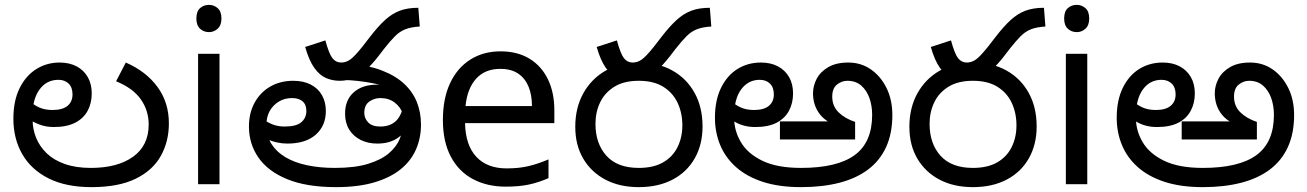

<svg xmlns="http://www.w3.org/2000/svg" viewBox="-20 -757 5373 789"><path d="M356 12Q251 12 179.5 -24Q108 -60 71.5 -123.5Q35 -187 35 -269Q35 -343 60.5 -394.5Q86 -446 129 -473Q172 -500 225 -500Q265 -500 294.5 -484.5Q324 -469 340.5 -440.5Q357 -412 357 -373Q357 -333 340 -301.5Q323 -270 288.5 -252.5Q254 -235 201 -235Q168 -235 140 -246Q112 -257 91.5 -273Q71 -289 58 -304L81 -366Q89 -355 103.5 -340.5Q118 -326 141 -315.5Q164 -305 196 -305Q237 -305 257.5 -322Q278 -339 278 -369Q278 -398 262 -413.5Q246 -429 220 -429Q172 -429 143 -390Q114 -351 114 -284V-266Q114 -226 128.5 -190.5Q143 -155 172 -127Q201 -99 246.5 -83Q292 -67 353 -67Q463 -67 527 -113Q591 -159 591 -245Q591 -303 558.5 -349Q526 -395 457 -423L497 -500Q580 -464 627 -400Q674 -336 674 -250Q674 -176 641 -116.5Q608 -57 537.5 -22.5Q467 12 356 12Z M882 -536V0H794V-536ZM839 -737Q859 -737 874.5 -723.5Q890 -710 890 -681Q890 -653 874.5 -639Q859 -625 839 -625Q817 -625 802 -639Q787 -653 787 -681Q787 -710 802 -723.5Q817 -737 839 -737Z M1361 12Q1240 12 1160.5 -20.5Q1081 -53 1042 -109.5Q1003 -166 1003 -237Q1003 -293 1026.5 -335.5Q1050 -378 1091 -401.5Q1132 -425 1185 -425Q1227 -425 1257 -409.5Q1287 -394 1303 -366Q1319 -338 1319 -301Q1319 -240 1277.5 -203.5Q1236 -167 1161 -167Q1139 -167 1119 -171.5Q1099 -176 1082 -183Q1065 -190 1050 -199L1057 -270Q1077 -255 1099.5 -246Q1122 -237 1149 -237Q1198 -237 1218.5 -255Q1239 -273 1239 -301Q1239 -327 1223.5 -340.5Q1208 -354 1180 -354Q1150 -354 1126.5 -340Q1103 -326 1089 -302Q1075 -278 1075 -246V-241Q1075 -198 1095.5 -165.5Q1116 -133 1153 -111Q1190 -89 1241.5 -78Q1293 -67 1356 -67Q1439 -67 1493.5 -84Q1548 -101 1579 -128Q1610 -155 1622.5 -186Q1635 -217 1635 -246V-290Q1626 -317 1602 -335.5Q1578 -354 1543 -354Q1518 -354 1497.5 -339.5Q1477 -325 1477 -293Q1477 -271 1493 -254Q1509 -237 1543 -237Q1569 -237 1588 -246.5Q1607 -256 1618.5 -273.5Q1630 -291 1635 -314L1651 -224Q1636 -206 1618.5 -193Q1601 -180 1579.5 -173.5Q1558 -167 1530 -167Q1492 -167 1462 -182Q1432 -197 1415 -224.5Q1398 -252 1398 -290Q1398 -346 1433.5 -377.5Q1469 -409 1528 -409Q1534 -409 1541.5 -408Q1549 -407 1558 -405Q1567 -403 1575 -400L1563 -399Q1543 -409 1512 -415Q1481 -421 1449.5 -424.5Q1418 -428 1396 -428L1416 -496Q1493 -489 1549 -467.5Q1605 -446 1640.5 -413Q1676 -380 1693 -337.5Q1710 -295 1710 -245Q1710 -190 1689.5 -143Q1669 -96 1626.5 -61.5Q1584 -27 1518 -7.5Q1452 12 1361 12ZM1376 -425Q1347 -425 1320.5 -436Q1294 -447 1272 -477.5Q1250 -508 1234 -564L1317 -591Q1332 -536 1346 -518Q1360 -500 1382 -500Q1402 -500 1419.5 -512.5Q1437 -525 1469 -565L1500 -605Q1534 -649 1562.5 -675Q1591 -701 1623 -713Q1655 -725 1699 -725L1705 -648Q1670 -646 1646.5 -637Q1623 -628 1603.5 -608.5Q1584 -589 1558 -556L1535 -526Q1507 -490 1482 -468Q1457 -446 1431.5 -435.5Q1406 -425 1376 -425Z M2037 -546Q2106 -546 2155.5 -516Q2205 -486 2231.5 -431.5Q2258 -377 2258 -304V-251H1891Q1893 -160 1937.5 -112.5Q1982 -65 2062 -65Q2113 -65 2152.5 -74.5Q2192 -84 2234 -102V-25Q2193 -7 2153 1.5Q2113 10 2058 10Q1982 10 1923.5 -21Q1865 -52 1832.5 -113.5Q1800 -175 1800 -264Q1800 -352 1829.5 -415Q1859 -478 1912.5 -512Q1966 -546 2037 -546ZM2036 -474Q1973 -474 1936.5 -433.5Q1900 -393 1893 -321H2166Q2166 -367 2152 -401Q2138 -435 2109.5 -454.5Q2081 -474 2036 -474Z M2574 -425Q2545 -425 2518.5 -436Q2492 -447 2470 -477.5Q2448 -508 2432 -564L2515 -591Q2530 -536 2544 -518Q2558 -500 2580 -500Q2600 -500 2617.5 -512.5Q2635 -525 2667 -565L2698 -605Q2732 -649 2760.5 -675Q2789 -701 2821 -713Q2853 -725 2897 -725L2903 -648Q2868 -646 2844.5 -637Q2821 -628 2801.5 -608.5Q2782 -589 2756 -556L2733 -526Q2705 -490 2680 -468Q2655 -446 2629.5 -435.5Q2604 -425 2574 -425ZM2344 -236Q2344 -314 2377 -373.5Q2410 -433 2468.5 -466.5Q2527 -500 2605 -500Q2684 -500 2742.5 -467.5Q2801 -435 2834 -376Q2867 -317 2867 -237Q2867 -163 2835 -106.5Q2803 -50 2744 -19Q2685 12 2605 12Q2526 12 2467.5 -19Q2409 -50 2376.5 -105.5Q2344 -161 2344 -236ZM2427 -248Q2427 -167 2472 -117Q2517 -67 2605 -67Q2665 -67 2704.5 -89.5Q2744 -112 2764 -152Q2784 -192 2784 -242Q2784 -293 2764.5 -334.5Q2745 -376 2705.5 -400.5Q2666 -425 2605 -425Q2544 -425 2504.5 -400.5Q2465 -376 2446 -336Q2427 -296 2427 -248Z M3272 12Q3182 12 3115.5 -9.5Q3049 -31 3005 -70Q2961 -109 2939.5 -161Q2918 -213 2918 -273Q2918 -345 2943 -396Q2968 -447 3010.5 -473.5Q3053 -500 3107 -500Q3147 -500 3176.5 -484.5Q3206 -469 3222.5 -440.5Q3239 -412 3239 -373Q3239 -333 3222 -301.5Q3205 -270 3171 -252.5Q3137 -235 3084 -235Q3034 -235 2997 -258Q2960 -281 2940 -304L2964 -366Q2972 -355 2986.5 -340.5Q3001 -326 3024 -315.5Q3047 -305 3079 -305Q3119 -305 3139.5 -322Q3160 -339 3160 -369Q3160 -398 3144 -413.5Q3128 -429 3102 -429Q3055 -429 3026 -390Q2997 -351 2997 -280V-271Q2997 -220 3024.5 -173Q3052 -126 3112.5 -96.5Q3173 -67 3272 -67Q3420 -67 3492 -119.5Q3564 -172 3564 -285Q3564 -322 3553 -353.5Q3542 -385 3519.5 -405Q3497 -425 3462 -425Q3439 -425 3419.5 -409.5Q3400 -394 3400 -360Q3400 -321 3426 -295.5Q3452 -270 3494 -256V-184H3185V-258H3404L3395 -251Q3360 -268 3340.5 -300Q3321 -332 3321 -374Q3321 -404 3336 -433Q3351 -462 3383.5 -481Q3416 -500 3466 -500Q3518 -500 3558.5 -472Q3599 -444 3623 -395.5Q3647 -347 3647 -284Q3647 -209 3621.5 -153Q3596 -97 3547.5 -60.5Q3499 -24 3429.5 -6Q3360 12 3272 12Z M3947 -425Q3918 -425 3891.5 -436Q3865 -447 3843 -477.5Q3821 -508 3805 -564L3888 -591Q3903 -536 3917 -518Q3931 -500 3953 -500Q3973 -500 3990.5 -512.5Q4008 -525 4040 -565L4071 -605Q4105 -649 4133.5 -675Q4162 -701 4194 -713Q4226 -725 4270 -725L4276 -648Q4241 -646 4217.5 -637Q4194 -628 4174.5 -608.5Q4155 -589 4129 -556L4106 -526Q4078 -490 4053 -468Q4028 -446 4002.5 -435.5Q3977 -425 3947 -425ZM3717 -236Q3717 -314 3750 -373.5Q3783 -433 3841.5 -466.5Q3900 -500 3978 -500Q4057 -500 4115.5 -467.5Q4174 -435 4207 -376Q4240 -317 4240 -237Q4240 -163 4208 -106.5Q4176 -50 4117 -19Q4058 12 3978 12Q3899 12 3840.5 -19Q3782 -50 3749.5 -105.5Q3717 -161 3717 -236ZM3800 -248Q3800 -167 3845 -117Q3890 -67 3978 -67Q4038 -67 4077.5 -89.5Q4117 -112 4137 -152Q4157 -192 4157 -242Q4157 -293 4137.5 -334.5Q4118 -376 4078.5 -400.5Q4039 -425 3978 -425Q3917 -425 3877.5 -400.5Q3838 -376 3819 -336Q3800 -296 3800 -248Z M4448 -536V0H4360V-536ZM4405 -737Q4425 -737 4440.5 -723.5Q4456 -710 4456 -681Q4456 -653 4440.5 -639Q4425 -625 4405 -625Q4383 -625 4368 -639Q4353 -653 4353 -681Q4353 -710 4368 -723.5Q4383 -737 4405 -737Z M4923 12Q4833 12 4766.5 -9.5Q4700 -31 4656 -70Q4612 -109 4590.5 -161Q4569 -213 4569 -273Q4569 -345 4594 -396Q4619 -447 4661.5 -473.5Q4704 -500 4758 -500Q4798 -500 4827.5 -484.5Q4857 -469 4873.5 -440.5Q4890 -412 4890 -373Q4890 -333 4873 -301.5Q4856 -270 4822 -252.5Q4788 -235 4735 -235Q4685 -235 4648 -258Q4611 -281 4591 -304L4615 -366Q4623 -355 4637.5 -340.5Q4652 -326 4675 -315.5Q4698 -305 4730 -305Q4770 -305 4790.5 -322Q4811 -339 4811 -369Q4811 -398 4795 -413.5Q4779 -429 4753 -429Q4706 -429 4677 -390Q4648 -351 4648 -280V-271Q4648 -220 4675.5 -173Q4703 -126 4763.5 -96.5Q4824 -67 4923 -67Q5071 -67 5143 -119.5Q5215 -172 5215 -285Q5215 -322 5204 -353.5Q5193 -385 5170.5 -405Q5148 -425 5113 -425Q5090 -425 5070.5 -409.5Q5051 -394 5051 -360Q5051 -321 5077 -295.5Q5103 -270 5145 -256V-184H4836V-258H5055L5046 -251Q5011 -268 4991.5 -300Q4972 -332 4972 -374Q4972 -404 4987 -433Q5002 -462 5034.5 -481Q5067 -500 5117 -500Q5169 -500 5209.5 -472Q5250 -444 5274 -395.5Q5298 -347 5298 -284Q5298 -209 5272.5 -153Q5247 -97 5198.5 -60.5Q5150 -24 5080.5 -6Q5011 12 4923 12Z"/></svg>

Font: ltelugu05
Style: Book
Weight: 400
Designer: Jelle Bosma - Monotype Design Team
Foundry: Monotype Imaging Inc.
Version: Version 2.003